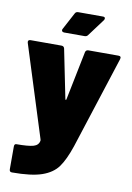

<svg xmlns="http://www.w3.org/2000/svg" viewBox="-98 -774 712 1034"><g transform="rotate(10 257.5 -257.0)"><path d="M39 45Q105 45 132.5 37Q160 29 164 3L163 -3L5 -503Q4 -505 4 -509Q4 -520 18 -520H186Q200 -520 203 -507L257 -240Q258 -236 260 -236Q262 -236 263 -240L317 -507Q320 -520 334 -520H498Q515 -520 510 -503L347 2Q321 79 292 119Q263 159 205.5 179Q148 199 42 199Q28 199 28 184V60Q28 45 39 45ZM244 -713H379Q391 -713 391 -704Q391 -700 388 -695L318 -601Q312 -592 300 -592H188Q180 -592 176.5 -597.5Q173 -603 177 -610L226 -702Q231 -713 244 -713Z"/></g></svg>

Font: Barlow Black
Style: Regular
Weight: 900
Designer: Jeremy Tribby
Foundry: Tribby Type
Version: Version 1.422